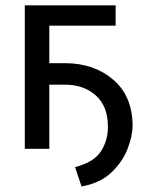

<svg xmlns="http://www.w3.org/2000/svg" viewBox="-20 -548 543 707"><path d="M468.3 -83Q467.8 -46.9 449.7 0.2Q431.6 47.4 390.6 86.7Q349.6 126 280.3 138.7L256.3 67.4Q325.2 49.8 351.6 9.3Q377.9 -31.2 377.4 -83Q377 -157.2 332.5 -196.8Q288.1 -236.3 218.3 -236.3H161.6V0H71.3V-528.3H405.8V-453.6H161.6V-315.4H220.2Q326.7 -314.9 397.2 -254.4Q467.8 -193.8 468.3 -84.5Z"/></svg>

Font: LXGW WenKai Screen R
Style: Regular
Weight: 400
Designer: Fontworks Inc.
Version: Version 1.235;May 31, 2022